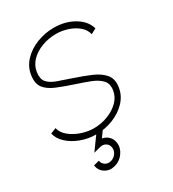

<svg xmlns="http://www.w3.org/2000/svg" viewBox="-204 -612 801 890"><g transform="rotate(-30 197.0 -167.0)"><path d="M148.5 10Q105.5 10 66.8 -4.5Q28 -19 1.5 -43.5Q-25 -68 -31.5 -98L-2 -110Q4 -83 29 -62.8Q54 -42.5 87.5 -31.2Q121 -20 152.5 -20Q191.5 -20 227.5 -33.8Q263.5 -47.5 288 -72Q312.5 -96.5 317 -129Q322 -163 302.8 -182.8Q283.5 -202.5 251.2 -215Q219 -227.5 183.5 -239Q128.5 -257 90.5 -273Q52.5 -289 34.8 -312.8Q17 -336.5 23 -378Q29 -420.5 58.8 -451.8Q88.5 -483 132 -500Q175.5 -517 222.5 -517Q285 -517 331.2 -489.2Q377.5 -461.5 389.5 -418L361.5 -403Q355 -429.5 332.8 -448.2Q310.5 -467 280 -477Q249.5 -487 218 -487Q178.5 -487 142.5 -473.8Q106.5 -460.5 82.2 -436Q58 -411.5 53 -378Q48 -343.5 63.2 -325.2Q78.5 -307 110.5 -295.5Q142.5 -284 187.5 -269Q232.5 -254 271 -237.5Q309.5 -221 331.2 -195.8Q353 -170.5 347 -129Q341 -86.5 311.2 -55.2Q281.5 -24 238.2 -7Q195 10 148.5 10ZM147.5 180Q118 188 94 173Q70 158 66.5 129L96.5 121.5Q99 138 112.8 146.8Q126.5 155.5 144 151Q161.5 146.5 172.2 131.5Q183 116.5 180.5 99.5Q178.5 82.5 164.8 73.8Q151 65 133.5 69.5L97 79L165 -15L188.5 0L160.5 39Q180.5 42.5 194.5 56.5Q208.5 70.5 211 91.5Q215 120.5 196.2 146.5Q177.5 172.5 147.5 180Z"/></g></svg>

Font: Urbanist Thin
Style: Italic
Weight: 100
Italic angle: -8°
Designer: Corey Hu
Foundry: Corey Hu
Version: Version 1.321; ttfautohint (v1.8.4.7-5d5b)